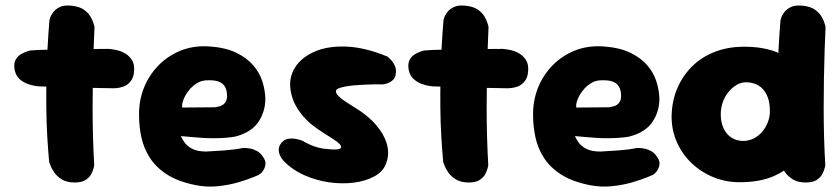

<svg xmlns="http://www.w3.org/2000/svg" viewBox="-20 -671 3092 707"><path d="M255 1Q226 1 207.5 -10.5Q189 -22 179 -37Q169 -52 165 -63.5Q161 -75 161 -75Q157 -118 154 -169Q151 -220 150.5 -274.5Q150 -329 151 -384Q152 -439 155 -493Q158 -547 162 -596Q162 -596 164.5 -605Q167 -614 175.5 -625.5Q184 -637 200 -645Q216 -653 243 -650Q273 -647 289.5 -635Q306 -623 314 -608.5Q322 -594 325 -583Q328 -572 328 -572Q326 -533 324.5 -485Q323 -437 322 -384Q321 -331 321 -275.5Q321 -220 322.5 -166Q324 -112 327 -63Q327 -63 325 -53.5Q323 -44 316.5 -31Q310 -18 295.5 -8.5Q281 1 255 1ZM397 -346Q318 -347 247.5 -349.5Q177 -352 122 -353Q122 -353 110 -354.5Q98 -356 80.5 -362.5Q63 -369 49.5 -382.5Q36 -396 33 -420Q31 -441 39 -453.5Q47 -466 59 -472.5Q71 -479 80.5 -482Q90 -485 90 -485Q98 -486 120 -487Q142 -488 173 -488.5Q204 -489 240 -489.5Q276 -490 312 -490.5Q348 -491 380 -491Q380 -491 389.5 -490Q399 -489 413.5 -485.5Q428 -482 442 -473.5Q456 -465 465.5 -450.5Q475 -436 474 -413Q473 -386 461 -371.5Q449 -357 434 -352Q419 -347 408 -346.5Q397 -346 397 -346Z M702 11Q636 -2 595 -28.5Q554 -55 531.5 -90.5Q509 -126 500.5 -166Q492 -206 492 -246Q491 -298 509 -345Q527 -392 562 -428.5Q597 -465 645 -484.5Q693 -504 751 -500Q810 -496 849.5 -477Q889 -458 912.5 -430.5Q936 -403 946 -371.5Q956 -340 957 -310Q958 -263 932.5 -223.5Q907 -184 846 -168Q830 -165 809 -163.5Q788 -162 765.5 -162Q743 -162 722 -163.5Q701 -165 684 -166.5Q667 -168 656.5 -169Q646 -170 646 -170Q650 -160 659.5 -146.5Q669 -133 688 -123Q707 -113 740 -113Q779 -115 804.5 -117Q830 -119 845 -121Q860 -123 866.5 -124.5Q873 -126 873 -126Q873 -126 881 -126Q889 -126 901 -124Q913 -122 926 -115Q939 -108 948 -94Q959 -79 957.5 -66.5Q956 -54 950.5 -45Q945 -36 939 -31.5Q933 -27 933 -27Q933 -27 912.5 -18.5Q892 -10 858.5 0Q825 10 784 14.5Q743 19 702 11ZM651 -275 773 -276Q773 -276 777 -277Q781 -278 788 -279.5Q795 -281 801.5 -285.5Q808 -290 812 -298Q816 -306 816 -318Q816 -338 808.5 -351.5Q801 -365 784 -371Q767 -377 736 -375Q717 -373 701 -362Q685 -351 673 -335Q661 -319 655 -302.5Q649 -286 651 -275Z M1187 -122Q1233 -117 1236 -128Q1239 -139 1205 -160Q1190 -170 1171.5 -181.5Q1153 -193 1134 -207.5Q1115 -222 1098 -241Q1081 -260 1068 -284Q1055 -308 1050 -339Q1043 -385 1066 -422Q1089 -459 1137.5 -480.5Q1186 -502 1254.5 -499.5Q1323 -497 1406 -463Q1406 -463 1411.5 -458.5Q1417 -454 1424 -445.5Q1431 -437 1435.5 -425Q1440 -413 1437 -397Q1435 -384 1427 -376.5Q1419 -369 1410 -365.5Q1401 -362 1394 -361Q1387 -360 1387 -360Q1387 -360 1382 -360.5Q1377 -361 1367.5 -360.5Q1358 -360 1345.5 -360Q1333 -360 1318.5 -359Q1304 -358 1288 -357Q1272 -356 1255 -353Q1237 -350 1226.5 -345.5Q1216 -341 1217 -332.5Q1218 -324 1234 -310.5Q1250 -297 1285 -276Q1335 -246 1365.5 -210Q1396 -174 1405.5 -137Q1415 -100 1400 -65Q1389 -38 1357.5 -21Q1326 -4 1283 1.5Q1240 7 1193 0.5Q1146 -6 1101.5 -25.5Q1057 -45 1025 -78Q1025 -78 1020 -84Q1015 -90 1010.5 -100Q1006 -110 1006.5 -122Q1007 -134 1017 -146Q1027 -157 1040 -159.5Q1053 -162 1066 -160Q1079 -158 1087 -155Q1095 -152 1095 -152Q1095 -152 1102 -148Q1109 -144 1122 -138Q1135 -132 1152 -127.5Q1169 -123 1187 -122Z M1706 1Q1677 1 1658.5 -10.5Q1640 -22 1630 -37Q1620 -52 1616 -63.5Q1612 -75 1612 -75Q1608 -118 1605 -169Q1602 -220 1601.5 -274.5Q1601 -329 1602 -384Q1603 -439 1606 -493Q1609 -547 1613 -596Q1613 -596 1615.5 -605Q1618 -614 1626.5 -625.5Q1635 -637 1651 -645Q1667 -653 1694 -650Q1724 -647 1740.5 -635Q1757 -623 1765 -608.5Q1773 -594 1776 -583Q1779 -572 1779 -572Q1777 -533 1775.5 -485Q1774 -437 1773 -384Q1772 -331 1772 -275.5Q1772 -220 1773.5 -166Q1775 -112 1778 -63Q1778 -63 1776 -53.5Q1774 -44 1767.5 -31Q1761 -18 1746.5 -8.5Q1732 1 1706 1ZM1848 -346Q1769 -347 1698.5 -349.5Q1628 -352 1573 -353Q1573 -353 1561 -354.5Q1549 -356 1531.5 -362.5Q1514 -369 1500.5 -382.5Q1487 -396 1484 -420Q1482 -441 1490 -453.5Q1498 -466 1510 -472.5Q1522 -479 1531.5 -482Q1541 -485 1541 -485Q1549 -486 1571 -487Q1593 -488 1624 -488.5Q1655 -489 1691 -489.5Q1727 -490 1763 -490.5Q1799 -491 1831 -491Q1831 -491 1840.5 -490Q1850 -489 1864.5 -485.5Q1879 -482 1893 -473.5Q1907 -465 1916.5 -450.5Q1926 -436 1925 -413Q1924 -386 1912 -371.5Q1900 -357 1885 -352Q1870 -347 1859 -346.5Q1848 -346 1848 -346Z M2153 11Q2087 -2 2046 -28.5Q2005 -55 1982.5 -90.5Q1960 -126 1951.5 -166Q1943 -206 1943 -246Q1942 -298 1960 -345Q1978 -392 2013 -428.5Q2048 -465 2096 -484.5Q2144 -504 2202 -500Q2261 -496 2300.5 -477Q2340 -458 2363.5 -430.5Q2387 -403 2397 -371.5Q2407 -340 2408 -310Q2409 -263 2383.5 -223.5Q2358 -184 2297 -168Q2281 -165 2260 -163.5Q2239 -162 2216.5 -162Q2194 -162 2173 -163.5Q2152 -165 2135 -166.5Q2118 -168 2107.5 -169Q2097 -170 2097 -170Q2101 -160 2110.5 -146.5Q2120 -133 2139 -123Q2158 -113 2191 -113Q2230 -115 2255.5 -117Q2281 -119 2296 -121Q2311 -123 2317.5 -124.5Q2324 -126 2324 -126Q2324 -126 2332 -126Q2340 -126 2352 -124Q2364 -122 2377 -115Q2390 -108 2399 -94Q2410 -79 2408.5 -66.5Q2407 -54 2401.5 -45Q2396 -36 2390 -31.5Q2384 -27 2384 -27Q2384 -27 2363.5 -18.5Q2343 -10 2309.5 0Q2276 10 2235 14.5Q2194 19 2153 11ZM2102 -275 2224 -276Q2224 -276 2228 -277Q2232 -278 2239 -279.5Q2246 -281 2252.5 -285.5Q2259 -290 2263 -298Q2267 -306 2267 -318Q2267 -338 2259.5 -351.5Q2252 -365 2235 -371Q2218 -377 2187 -375Q2168 -373 2152 -362Q2136 -351 2124 -335Q2112 -319 2106 -302.5Q2100 -286 2102 -275Z M2710 0Q2656 1 2609.5 -17.5Q2563 -36 2527.5 -69.5Q2492 -103 2472.5 -147.5Q2453 -192 2453 -242Q2454 -300 2474.5 -347Q2495 -394 2530 -428Q2565 -462 2612 -480Q2659 -498 2713 -499Q2797 -500 2852.5 -473.5Q2908 -447 2936 -391.5Q2964 -336 2964 -250Q2964 -200 2950 -155.5Q2936 -111 2905.5 -76.5Q2875 -42 2827 -21.5Q2779 -1 2710 0ZM2717 -152Q2736 -152 2754 -160.5Q2772 -169 2785.5 -184.5Q2799 -200 2807 -220Q2815 -240 2815 -261Q2815 -298 2803.5 -321.5Q2792 -345 2772.5 -356.5Q2753 -368 2727 -368Q2708 -368 2691 -357.5Q2674 -347 2661 -330.5Q2648 -314 2641 -293Q2634 -272 2634 -250Q2634 -222 2644 -199.5Q2654 -177 2673 -164.5Q2692 -152 2717 -152ZM2947 1Q2918 1 2899.5 -10.5Q2881 -22 2870.5 -37Q2860 -52 2856 -63.5Q2852 -75 2852 -75Q2848 -118 2845.5 -169Q2843 -220 2842 -274.5Q2841 -329 2842.5 -384Q2844 -439 2847 -493Q2850 -547 2854 -596Q2854 -596 2856.5 -605Q2859 -614 2867.5 -625.5Q2876 -637 2892 -645Q2908 -653 2936 -650Q2965 -647 2981.5 -635Q2998 -623 3006 -608.5Q3014 -594 3017 -583Q3020 -572 3020 -572Q3018 -533 3016.5 -485Q3015 -437 3014 -384Q3013 -331 3013 -275.5Q3013 -220 3014.5 -166Q3016 -112 3019 -63Q3019 -63 3017 -53.5Q3015 -44 3008.5 -31Q3002 -18 2987.5 -8.5Q2973 1 2947 1Z"/></svg>

Font: Sour Gummy Black ExtraBold
Style: Regular
Weight: 800
Version: Version 1.000